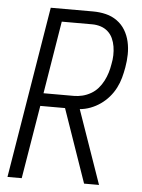

<svg xmlns="http://www.w3.org/2000/svg" viewBox="-53 -777 605 819"><g transform="rotate(5 250.0 -367.5)"><path d="M10 0 131 -735H312Q341 -735 367.5 -728.5Q394 -722 415.5 -706.5Q437 -691 450.5 -668.5Q464 -646 470 -619.5Q476 -593 475.5 -565Q475 -537 470 -509Q466 -486 460 -464Q454 -442 443 -420.5Q432 -399 416 -380.5Q400 -362 380 -348Q360 -334 337.5 -325.5Q315 -317 292 -315L402 0H338L229 -314H123L71 0ZM132 -369H262Q280 -369 298.5 -373.5Q317 -378 334.5 -388Q352 -398 365 -413Q378 -428 387 -445.5Q396 -463 401.5 -481Q407 -499 410 -518Q414 -537 414.5 -556Q415 -575 412 -593.5Q409 -612 401.5 -628.5Q394 -645 380.5 -657Q367 -669 349.5 -674.5Q332 -680 313 -680H183Z"/></g></svg>

Font: Iosevka Light Oblique
Style: Regular
Weight: 300
Italic angle: -9°
Monospace: yes
Designer: Belleve Invis
Foundry: Belleve Invis
Version: Version 32.5.0; ttfautohint (v1.8.4)